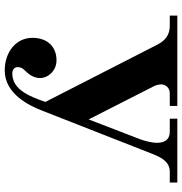

<svg xmlns="http://www.w3.org/2000/svg" viewBox="1 -753 770 812"><g transform="rotate(90 386.0 -347.0)"><path d="M46 -680H89C124 -680 150 -665 169 -627L411 -154L403 -131C379 -67 350 -14 290 -14C276 -14 264 -22 264 -36C264 -48 267 -56 276 -65C293 -82 310 -103 310 -131C310 -166 279 -201 235 -201C178 -201 140 -163 140 -99C140 -29 201 18 278 18C377 18 427 -85 449 -143L631 -607C645 -641 662 -680 706 -680H752V-712H482V-680H536C577 -680 584 -650 584 -624C584 -608 577 -576 569 -555L485 -337L344 -614C339 -623 337 -637 337 -644C337 -665 354 -680 374 -680H428V-712H46Z"/></g></svg>

Font: Old Standard
Style: Bold
Weight: 700
Designer: Alexey Kryukov <alexios@thessalonica.org.ru>
Version: Version 2.0.2